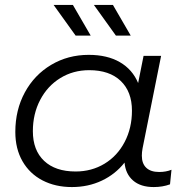

<svg xmlns="http://www.w3.org/2000/svg" viewBox="-20 -752 758 777"><path d="M674 -65 668 -6Q638 5 602 5Q549 5 518.5 -21.5Q488 -48 484 -94Q447 -47 392 -21Q337 5 271 5Q204 5 152 -22Q100 -49 71 -99.5Q42 -150 42 -218Q42 -307 80.5 -378Q119 -449 187 -489.5Q255 -530 339 -530Q414 -530 465 -500.5Q516 -471 539 -416L561 -526H632L557 -152Q554 -136 554 -122Q554 -90 572 -73Q590 -56 624 -56Q652 -56 674 -65ZM514 -304Q514 -381 468.5 -424.5Q423 -468 341 -468Q276 -468 224 -436Q172 -404 142.5 -347.5Q113 -291 113 -221Q113 -144 158.5 -101Q204 -58 286 -58Q351 -58 403 -89.5Q455 -121 484.5 -177.5Q514 -234 514 -304ZM197 -732H275L347 -608H286ZM360 -732H437L509 -608H449Z"/></svg>

Font: Montserrat Alternates
Style: Italic
Weight: 400
Italic angle: -11.3°
Designer: Julieta Ulanovsky
Foundry: Julieta Ulanovsky
Version: Version 7.200